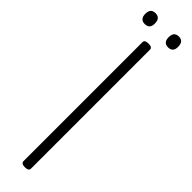

<svg xmlns="http://www.w3.org/2000/svg" viewBox="-540 -1599 1574 1574"><g transform="rotate(45 247.5 -811.5)"><path d="M247 14Q226 14 215 7Q204 0 204 -14V-1393Q204 -1407 215 -1413.5Q226 -1420 247 -1420Q269 -1420 280 -1413.5Q291 -1407 291 -1393V-14Q291 0 280 7Q269 14 247 14ZM112 -1511Q85 -1511 70.5 -1526.5Q56 -1542 56 -1573Q56 -1606 70 -1621.5Q84 -1637 113 -1637Q140 -1637 154 -1621Q168 -1605 168 -1574Q169 -1542 154.5 -1526.5Q140 -1511 112 -1511ZM383 -1511Q355 -1511 341 -1526.5Q327 -1542 327 -1573Q327 -1606 341 -1621.5Q355 -1637 383 -1637Q410 -1637 424 -1621Q438 -1605 438 -1574Q439 -1542 424.5 -1526.5Q410 -1511 383 -1511Z"/></g></svg>

Font: Playwrite BE WAL
Style: Regular
Weight: 400
Designer: Veronika Burian, José Scaglione
Foundry: TypeTogether
Version: Version 1.002